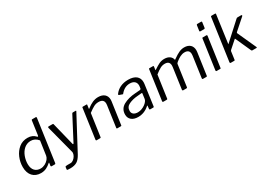

<svg xmlns="http://www.w3.org/2000/svg" viewBox="12 -1701 3946 2825"><g transform="rotate(-30 1985.0 -288.5)"><path d="M469 0C481 0 483 -3 486 -14L587 -727C587 -737 584 -742 577 -742H516C508 -742 504 -740 503 -731L470 -496C468 -484 465 -478 460 -478C457 -478 454 -480 450 -484C417 -519 378 -540 317 -540C261 -540 212 -524 171 -491C130 -458 98 -415 76 -363C54 -311 43 -257 43 -201C43 -66 119 10 235 10C308 10 356 -22 399 -59C403 -63 406 -65 409 -65C411 -65 412 -64 412 -61L405 -14C405 -13 405 -12 405 -12C405 -6 410 0 419 0ZM425 -174C422 -156 413 -137 398 -118C366 -79 315 -51 263 -51C183 -51 128 -102 128 -203C128 -246 136 -289 152 -332C184 -416 248 -478 335 -478C384 -478 424 -458 460 -415Z M642 165C688 165 726 156 755 139C784 122 811 90 836 45L1136 -518C1138 -521 1138 -523 1138 -525C1138 -526 1139 -530 1131 -530H1083C1076 -530 1071 -526 1067 -517L867 -135C863 -127 859 -123 855 -123C852 -123 850 -126 848 -133L752 -521C751 -527 747 -530 739 -530H671C663 -530 659 -526 659 -518L660 -511L785 -33C786 -28 787 -23 787 -19C787 -3 782 14 772 33C752 70 716 100 683 100H623C600 100 591 104 590 113L585 152C585 152 585 153 585 153C585 164 597 165 642 165Z M1239 0C1250 0 1254 -3 1255 -12L1309 -391C1348 -421 1381 -442 1406 -455C1431 -468 1458 -474 1487 -474C1546 -474 1575 -448 1575 -396C1575 -390 1574 -382 1573 -371L1523 -16C1523 -14 1522 -12 1522 -11C1522 -4 1526 0 1533 0H1591C1602 0 1605 -2 1606 -13L1659 -387C1660 -399 1661 -408 1661 -413C1661 -490 1609 -540 1517 -540C1450 -540 1391 -512 1323 -459C1320 -456 1318 -455 1317 -455C1316 -455 1315 -456 1315 -458V-462L1323 -519C1323 -521 1324 -522 1324 -523C1324 -528 1321 -530 1315 -530H1252C1245 -530 1243 -528 1242 -520L1171 -16C1171 -15 1171 -13 1171 -12C1171 -4 1174 0 1182 0Z M2071 -62C2076 -67 2080 -70 2082 -70C2084 -70 2085 -68 2085 -64L2080 -16C2080 -5 2084 0 2093 0H2143C2154 0 2156 -1 2157 -12L2206 -367C2207 -380 2208 -390 2208 -397C2208 -486 2145 -540 2026 -540C1925 -540 1845 -501 1796 -433C1793 -428 1792 -424 1792 -421C1792 -417 1794 -414 1798 -413L1849 -395C1852 -394 1854 -393 1856 -393C1857 -393 1859 -393 1863 -398C1907 -453 1959 -480 2020 -480C2087 -480 2127 -446 2127 -387C2127 -383 2126 -376 2125 -365L2121 -338C2120 -329 2112 -322 2100 -321L2021 -315C1941 -310 1873 -292 1817 -261C1761 -229 1733 -181 1733 -116C1733 -39 1790 10 1885 10C1955 10 2017 -14 2071 -62ZM2098 -173C2093 -124 2004 -52 1916 -52C1855 -52 1818 -81 1818 -128C1818 -175 1839 -208 1882 -228C1925 -248 1974 -260 2030 -264L2099 -270C2100 -270 2101 -270 2101 -270C2107 -270 2110 -268 2110 -263Z M2371 0C2382 0 2386 -3 2387 -12L2441 -391C2479 -421 2510 -442 2535 -455C2559 -468 2585 -474 2612 -474C2665 -474 2692 -449 2692 -398C2692 -393 2691 -384 2690 -372L2640 -16C2640 -15 2640 -14 2640 -13C2640 -6 2645 0 2653 0H2709C2718 0 2722 -4 2723 -13L2774 -374C2775 -386 2782 -393 2795 -404C2844 -444 2893 -474 2948 -474C3002 -474 3029 -449 3029 -398C3029 -393 3028 -383 3027 -370L2977 -16C2977 -15 2977 -14 2977 -13C2977 -6 2980 0 2989 0H3046C3055 0 3059 -2 3060 -13L3113 -385C3114 -398 3115 -408 3115 -414C3115 -491 3066 -540 2979 -540C2919 -540 2868 -515 2788 -458C2781 -452 2776 -449 2773 -449C2772 -449 2771 -450 2771 -451C2762 -502 2717 -540 2641 -540C2610 -540 2582 -534 2555 -522C2528 -509 2494 -489 2454 -462C2452 -461 2451 -460 2450 -460C2449 -460 2448 -461 2448 -464C2448 -465 2448 -466 2448 -467L2455 -518C2455 -519 2455 -520 2455 -521C2455 -527 2452 -530 2446 -530H2384C2377 -530 2375 -528 2374 -520L2303 -16C2303 -15 2303 -14 2303 -13C2303 -4 2308 0 2317 0Z M3396 -724C3397 -726 3397 -728 3397 -730C3397 -735 3394 -742 3386 -742H3321C3312 -742 3307 -737 3306 -727L3294 -644C3293 -641 3293 -639 3293 -637C3293 -629 3297 -625 3305 -625H3366C3379 -625 3382 -629 3385 -642ZM3364 -515C3364 -516 3364 -518 3364 -519C3364 -526 3361 -530 3354 -530H3291C3283 -530 3281 -528 3280 -519L3209 -17C3209 -16 3209 -15 3209 -14C3209 -5 3214 0 3224 0H3275C3290 0 3292 -1 3293 -14Z M3760 -331C3760 -332 3760 -334 3760 -335C3760 -338 3760 -341 3767 -348L3949 -509C3953 -513 3955 -517 3955 -521C3955 -527 3951 -530 3942 -530H3881C3873 -530 3867 -527 3859 -520L3576 -262C3570 -257 3567 -255 3567 -255V-256L3632 -727C3632 -729 3633 -731 3633 -732C3633 -739 3629 -742 3623 -742H3560C3552 -742 3552 -742 3549 -731L3448 -17C3448 -16 3448 -15 3448 -14C3448 -5 3453 0 3464 0H3515C3528 0 3531 -2 3532 -14L3550 -144C3551 -151 3555 -157 3562 -164L3684 -272C3687 -275 3690 -277 3691 -277C3692 -277 3694 -275 3695 -272L3811 -14C3814 -5 3820 0 3827 0H3897C3903 0 3906 -2 3906 -6C3906 -9 3905 -12 3904 -14Z"/></g></svg>

Font: Libre Franklin
Style: Italic
Weight: 400
Italic angle: -8°
Designer: Pablo Impallari, Rodrigo Fuenzalida
Foundry: Impallari Type
Version: Version 1.002; ttfautohint (v1.5)